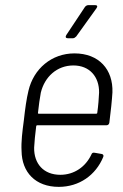

<svg xmlns="http://www.w3.org/2000/svg" viewBox="-20 -720 480 748"><path d="M351 -700H324C319 -700 314 -697 311 -693L238 -583C234 -576 236 -571 244 -571H264C269 -571 273 -574 277 -578L356 -688C361 -695 359 -700 351 -700ZM215 -39C150 -39 112 -82 113 -145C114 -167 117 -196 121 -228C121 -231 124 -232 125 -232H395C401 -232 405 -236 406 -242C412 -290 416 -327 418 -360C421 -449 366 -512 270 -512C181 -512 111 -452 91 -367C83 -334 78 -297 73 -252C67 -207 62 -168 64 -132C65 -49 118 8 209 8C289 8 353 -38 382 -108C385 -114 382 -119 377 -120L348 -125C342 -126 338 -124 336 -118C314 -71 270 -39 215 -39ZM266 -465C329 -465 367 -421 366 -359C365 -337 363 -309 359 -281C359 -278 357 -277 355 -277H131C129 -277 127 -278 128 -281C131 -310 135 -337 139 -359C154 -421 202 -465 266 -465Z"/></svg>

Font: Barlow Semi Condensed Light
Style: Italic
Weight: 300
Width: 4
Italic angle: -7°
Designer: Jeremy Tribby
Foundry: Tribby Type
Version: Version 1.422;hotconv 1.0.109;makeotfexe 2.5.65596